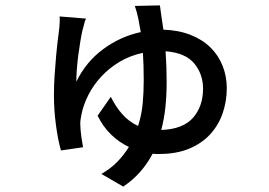

<svg xmlns="http://www.w3.org/2000/svg" viewBox="-20 -614 996 712"><path d="M578 -132Q659 -135 696 -177.5Q733 -220 733 -285Q733 -339 700.5 -378.5Q668 -418 594 -424Q596 -396 597 -367Q598 -338 598 -309Q598 -262 593.5 -218Q589 -174 578 -132ZM573 -594Q575 -577 578.5 -554Q582 -531 586 -504Q643 -502 687 -484.5Q731 -467 760.5 -438Q790 -409 805.5 -370Q821 -331 821 -287Q821 -238 805.5 -193.5Q790 -149 759 -115.5Q728 -82 681 -62.5Q634 -43 570 -43Q564 -43 558 -43Q552 -43 546 -44Q527 -8 500.5 22.5Q474 53 437 78L356 31Q391 11 415.5 -14.5Q440 -40 458 -69Q422 -86 392 -115Q362 -144 342 -185L391 -255Q409 -218 434 -190Q459 -162 492 -147Q505 -187 509 -229Q513 -271 513 -316Q513 -372 510 -418Q462 -408 423 -384.5Q384 -361 355 -329.5Q326 -298 307.5 -261.5Q289 -225 282 -189Q280 -179 278.5 -169Q277 -159 278 -147Q278 -141 279 -130.5Q280 -120 281.5 -108.5Q283 -97 285 -86Q287 -75 288 -68L206 -56Q195 -94 187.5 -150Q180 -206 180 -263Q180 -298 182.5 -335Q185 -372 188 -405.5Q191 -439 194.5 -466.5Q198 -494 200 -511Q201 -522 201.5 -533.5Q202 -545 201 -553L299 -545Q294 -535 291.5 -523Q289 -511 286 -503Q282 -485 278 -461Q274 -437 270.5 -410.5Q267 -384 265 -358Q263 -332 263 -311Q299 -385 363 -432Q427 -479 502 -495Q498 -520 493 -544.5Q488 -569 480 -592Z"/></svg>

Font: Kinto Sans Med
Style: Regular
Weight: 500
Designer: Authors: Ryoko NISHIZUKA  (kana & ideographs); Paul D. Hunt (Latin, Greek & Cyrillic); Wenlong ZHANG  (bopomofo); Sandol
Foundry: Adobe Systems Incorporated, ookami Inc.
Version: Version 0.001